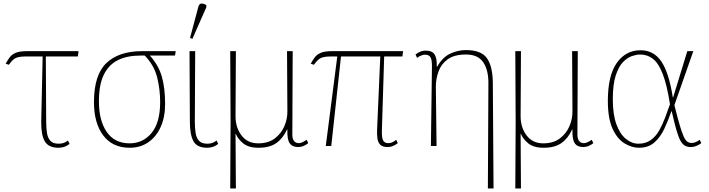

<svg xmlns="http://www.w3.org/2000/svg" viewBox="-20 -825 4005 1085"><path d="M311 10Q254 10 233 -26.5Q212 -63 213 -137L221 -506H126Q98 -506 81.5 -501.5Q65 -497 54 -487Q43 -477 30 -459L12 -465Q24 -487 36 -502.5Q48 -518 70 -527Q92 -536 132 -536H424L420 -506H239L241 -137Q241 -101 245.5 -73Q250 -45 265 -29Q280 -13 311 -13Q325 -13 337.5 -16.5Q350 -20 364 -31L373 -12Q357 1 341 5.5Q325 10 311 10Z M713 10Q616 10 563.5 -59.5Q511 -129 511 -248Q511 -402 581.5 -469Q652 -536 784 -536H973L969 -511H827Q877 -455 895 -390.5Q913 -326 913 -238Q913 -163 888 -107.5Q863 -52 818 -21Q773 10 713 10ZM712 -15Q788 -15 836.5 -73.5Q885 -132 885 -249Q885 -320 868 -388Q851 -456 798 -511H772Q700 -511 648 -486Q596 -461 567.5 -404.5Q539 -348 539 -252Q539 -143 583.5 -79Q628 -15 712 -15Z M1151 10Q1094 10 1073.5 -26.5Q1053 -63 1053 -137L1051 -536H1083L1081 -137Q1081 -101 1085.5 -73Q1090 -45 1105 -29Q1120 -13 1151 -13Q1165 -13 1177.5 -16.5Q1190 -20 1204 -31L1213 -12Q1197 1 1181 5.5Q1165 10 1151 10ZM1067 -605 1054 -611 1101 -787Q1106 -805 1119.5 -805Q1133 -805 1146 -796V-784Z M1281 240 1283 -136 1281 -536H1313L1311 -168Q1311 -104 1345 -59.5Q1379 -15 1439 -15Q1496 -15 1532.5 -42.5Q1569 -70 1587 -112Q1605 -154 1604 -198L1602 -536H1634L1632 -63Q1632 -41 1641.5 -28.5Q1651 -16 1669 -16Q1685 -16 1713 -35L1722 -16Q1694 6 1665 6Q1632 6 1617 -15.5Q1602 -37 1604 -93H1602Q1579 -43 1541.5 -16.5Q1504 10 1441 10Q1384 10 1353.5 -15.5Q1323 -41 1313 -68H1311L1313 240Z M1821 0 1886 -506H1850Q1822 -506 1805.5 -501.5Q1789 -497 1778 -487Q1767 -477 1754 -459L1736 -465Q1748 -487 1760 -502.5Q1772 -518 1794 -527Q1816 -536 1856 -536H2258L2254 -506H2151L2138 -86Q2137 -47 2145 -31.5Q2153 -16 2175 -16Q2188 -16 2200 -22.5Q2212 -29 2219 -35L2228 -16Q2212 -4 2198 1Q2184 6 2172 6Q2141 6 2128 -8Q2115 -22 2112.5 -45Q2110 -68 2111 -94L2129 -506H1907L1852 0Z M2737 240 2740 -357Q2740 -430 2710.5 -473.5Q2681 -517 2613 -517Q2547 -517 2510 -490Q2473 -463 2458 -421Q2443 -379 2443 -334L2447 0H2415L2421 -452Q2421 -489 2412 -502.5Q2403 -516 2383 -516Q2374 -516 2362 -512Q2350 -508 2337 -498L2328 -517Q2356 -539 2385 -539Q2423 -539 2436.5 -516.5Q2450 -494 2448 -449H2451Q2481 -502 2524.5 -522Q2568 -542 2613 -542Q2699 -542 2731.5 -496.5Q2764 -451 2765 -357L2769 240Z M2892 240 2894 -136 2892 -536H2924L2922 -168Q2922 -104 2956 -59.5Q2990 -15 3050 -15Q3107 -15 3143.5 -42.5Q3180 -70 3198 -112Q3216 -154 3215 -198L3213 -536H3245L3243 -63Q3243 -41 3252.5 -28.5Q3262 -16 3280 -16Q3296 -16 3324 -35L3333 -16Q3305 6 3276 6Q3243 6 3228 -15.5Q3213 -37 3215 -93H3213Q3190 -43 3152.5 -16.5Q3115 10 3052 10Q2995 10 2964.5 -15.5Q2934 -41 2924 -68H2922L2924 240Z M3591 10Q3550 10 3509 -15Q3468 -40 3441.5 -98Q3415 -156 3415 -255Q3415 -398 3465.5 -469.5Q3516 -541 3600 -541Q3674 -541 3717 -478Q3760 -415 3782 -275H3784L3864 -536H3898L3791 -231Q3809 -159 3821.5 -116.5Q3834 -74 3844 -52.5Q3854 -31 3865 -24Q3876 -17 3889 -17Q3900 -17 3912.5 -22.5Q3925 -28 3934 -35L3943 -16Q3933 -8 3916.5 -1Q3900 6 3883 6Q3865 6 3851 -1.5Q3837 -9 3825.5 -29.5Q3814 -50 3802.5 -90Q3791 -130 3776 -196H3774Q3756 -144 3734 -97Q3712 -50 3678 -20Q3644 10 3591 10ZM3588 -13Q3629 -13 3657.5 -33.5Q3686 -54 3705 -87.5Q3724 -121 3738.5 -160Q3753 -199 3766 -236Q3749 -345 3725.5 -406Q3702 -467 3670.5 -492Q3639 -517 3597 -517Q3578 -517 3552 -508.5Q3526 -500 3501 -474.5Q3476 -449 3459.5 -398.5Q3443 -348 3443 -264Q3443 -179 3463 -123.5Q3483 -68 3516.5 -40.5Q3550 -13 3588 -13Z"/></svg>

Font: Noto Serif Thin
Style: Regular
Weight: 100
Designer: Monotype Design Team
Foundry: Monotype Imaging Inc.
Version: Version 2.015